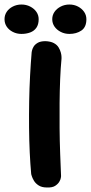

<svg xmlns="http://www.w3.org/2000/svg" viewBox="-90 -831 402 849"><path d="M117 -2Q95 -2 81 -11Q67 -20 60 -32Q53 -44 50.5 -52.5Q48 -61 48 -61Q44 -104 41.5 -156.5Q39 -209 38.5 -266.5Q38 -324 39 -382.5Q40 -441 43 -496.5Q46 -552 50 -600Q50 -600 51.5 -607.5Q53 -615 58.5 -624.5Q64 -634 76.5 -641.5Q89 -649 111 -649Q134 -648 148 -640.5Q162 -633 169 -621.5Q176 -610 179 -598.5Q182 -587 182 -579Q182 -571 182 -571Q178 -530 176 -480.5Q174 -431 173.5 -376Q173 -321 173.5 -264.5Q174 -208 176 -153.5Q178 -99 180 -52Q180 -52 179 -44.5Q178 -37 172 -27Q166 -17 153.5 -9Q141 -1 117 -2ZM217 -681Q196 -681 178.5 -690Q161 -699 151 -713.5Q141 -728 141 -746Q141 -764 151 -778.5Q161 -793 178.5 -802Q196 -811 217 -811Q238 -811 255 -802Q272 -793 282 -778.5Q292 -764 292 -746Q292 -711 270 -696Q248 -681 217 -681ZM5 -681Q-16 -681 -33.5 -690Q-51 -699 -60.5 -713.5Q-70 -728 -70 -746Q-70 -764 -60.5 -778.5Q-51 -793 -33.5 -802Q-16 -811 5 -811Q26 -811 43.5 -802Q61 -793 71 -778.5Q81 -764 81 -746Q81 -723 71 -708.5Q61 -694 43.5 -687.5Q26 -681 5 -681Z"/></svg>

Font: Sour Gummy Black SemiBold
Style: Regular
Weight: 600
Version: Version 1.000